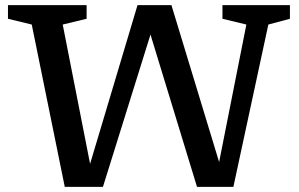

<svg xmlns="http://www.w3.org/2000/svg" viewBox="-20 -727 1162 747"><path d="M746.5 0 565.5 -592.5 380.5 0H232L103.5 -631.5L11 -654V-707H317V-654L224 -631.5L330.5 -89.5L515 -707H647L832.5 -96.5L938.5 -631.5L845.5 -654V-707H1108V-654L1024 -631.5L888 0Z"/></svg>

Font: Newsreader 6pt
Style: Regular
Weight: 400
Designer: Hugues Gentile
Foundry: Production Type
Version: Version 1.003; ttfautohint (v1.8.3)